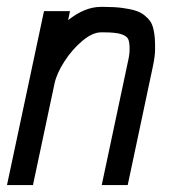

<svg xmlns="http://www.w3.org/2000/svg" viewBox="-23 -532 493 552"><path d="M275.9 -512.2Q305.7 -512.2 328.1 -509.3Q350.6 -506.3 366.2 -501.5Q381.8 -496.6 392.6 -487.8Q403.3 -479 409.2 -470.5Q415 -461.9 418.2 -447.8Q421.4 -433.6 422.1 -421.9Q422.9 -410.2 422.9 -391.6Q422.9 -371.6 417 -343.3L344.2 0H269.5L345.7 -358.9Q349.6 -376 349.6 -391.6Q349.6 -410.6 345.5 -419.7Q341.3 -428.7 325.4 -433.8Q309.6 -439 275.9 -439H267.1Q243.2 -439 213.9 -414.6Q184.6 -390.1 162.4 -355.7Q140.1 -321.3 133.8 -292L71.8 0H-2.9L103.5 -500H178.2L172.9 -474.1Q220.7 -512.2 267.1 -512.2Z"/></svg>

Font: Anka/Coder Narrow
Style: Italic
Weight: 400
Width: 3
Italic angle: -12°
Monospace: yes
Version: Version 001.100